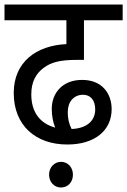

<svg xmlns="http://www.w3.org/2000/svg" viewBox="-20 -642 565 853"><path d="M279 0C402 0 476 -63 476 -157C476 -225 435 -287 345 -287C255 -287 210 -226 210 -159C210 -128 215 -101 225 -75C157 -94 119 -144 119 -223C119 -277 139 -316 176 -342C206 -364 244 -376 321 -376H353V-552H525V-622H0V-552H275V-446C142 -440 41 -367 41 -229C41 -84 139 0 279 0ZM281 -144C281 -190 308 -221 349 -221C381 -221 403 -198 403 -156C403 -102 361 -71 298 -69C286 -93 281 -116 281 -144ZM198 134C198 167 221 191 251 191C282 191 304 167 304 134C304 102 282 77 251 77C221 77 198 102 198 134Z"/></svg>

Font: Noto Sans Devanagari UI SemiCondensed
Style: Regular
Weight: 400
Width: 4
Designer: Jelle Bosma - Monotype Design Team
Foundry: Monotype Imaging Inc.
Version: Version 2.004